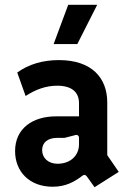

<svg xmlns="http://www.w3.org/2000/svg" viewBox="-20 -770 545 802"><path d="M342 -34 375 12 476 -52 428 -122V-342C428 -445 363 -519 226 -519C160 -519 100 -502 52 -467L87 -369C127 -395 170 -412 219 -412C280 -412 310 -385 310 -339V-284H214C116 -284 43 -233 43 -139C43 -53 103 10 200 10C255 10 291 -11 323 -35C330 -41 336 -41 342 -34ZM220 -86C182 -86 156 -110 156 -143C156 -175 180 -194 218 -194H249L292 -205C302 -209 310 -204 310 -194V-167C310 -122 276 -86 220 -86ZM204 -586H303L386 -750H265Z"/></svg>

Font: Finlandica SemiBold
Style: Regular
Weight: 600
Designer: Niklas Ekholm, Juho Hiilivirta, Jaakko Suomalainen
Foundry: Helsinki Type Studio
Version: Version 2.000;Glyphs 3.2 (3202)